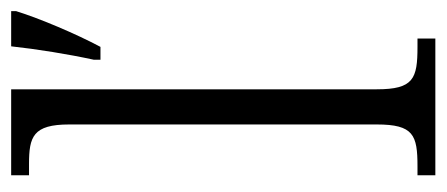

<svg xmlns="http://www.w3.org/2000/svg" viewBox="-248 -552 800 344"><g transform="rotate(-90 152.0 -380.0)"><path d="M10 0H255V-32H240C183 -32 164 -39 164 -105V-760H10V-728H30C79 -728 101 -721 101 -656V-105C101 -39 82 -32 26 -32H10ZM217 -612V-600H240C263 -643 291 -709 304 -751V-760H241C236 -714 227 -658 217 -612Z"/></g></svg>

Font: Noto Serif Thai SemiCondensed Light
Style: Regular
Weight: 300
Width: 4
Designer: Monotype Design Team
Foundry: Monotype Imaging Inc.
Version: Version 2.002